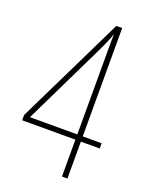

<svg xmlns="http://www.w3.org/2000/svg" viewBox="-137 -789 667 861"><g transform="rotate(20 197.0 -359.0)"><path d="M384 -176V-201H294V-718H266L14 -201V-176H268V0H294V-176ZM268 -617V-201H42L224 -576C239 -607 256 -642 268 -677H269C268 -655 268 -642 268 -617Z"/></g></svg>

Font: Noto Sans Myanmar UI ExtraCondensed Thin
Style: Regular
Weight: 100
Width: 2
Designer: Monotype Design Team
Foundry: Monotype Imaging Inc.
Version: Version 2.103